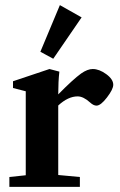

<svg xmlns="http://www.w3.org/2000/svg" viewBox="-20 -730 468 750"><path d="M188 -500.5 137.7 -527.8 213.9 -710 298.8 -662.1ZM16.6 0V-38.6L80.6 -45.4V-373.5L30.8 -386.2V-412.6L173.3 -460.4L211.9 -450.2Q207.5 -411.6 207.5 -362.3V-361.3Q265.1 -419.9 296.9 -442.9Q321.8 -460.4 342.3 -460.4Q367.7 -460.4 395 -440.4Q422.4 -420.4 422.4 -398.9Q422.4 -381.3 397.9 -349.4Q373.5 -317.4 356.9 -317.4Q345.2 -317.4 332 -329.6Q305.7 -353.5 283.2 -353.5Q246.1 -353.5 207.5 -317.9V-46.4L292 -38.6V0Z"/></svg>

Font: Elstob 8pt
Style: Bold
Weight: 700
Designer: Peter S. Baker
Version: Version 1.015